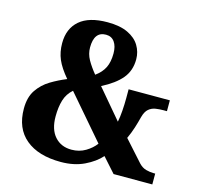

<svg xmlns="http://www.w3.org/2000/svg" viewBox="-106 -836 986 958"><g transform="rotate(15 386.5 -357.0)"><path d="M288 10Q172 10 107 -44Q42 -98 42 -200Q42 -259 67.5 -296.5Q93 -334 132 -357.5Q171 -381 213 -398Q174 -444 158 -481.5Q142 -519 142 -565Q142 -640 190.5 -682Q239 -724 335 -724Q399 -724 440 -704.5Q481 -685 500.5 -652.5Q520 -620 520 -582Q520 -523 486 -482.5Q452 -442 385 -408L512 -258Q517 -282 519.5 -316Q522 -350 522 -382V-428H735V-372H717Q696 -372 676.5 -369Q657 -366 641.5 -353Q626 -340 618 -310Q611 -282 601.5 -252Q592 -222 578 -192L674 -85Q691 -67 711.5 -61.5Q732 -56 751 -56H759V0H559L492 -75Q461 -40 409 -15Q357 10 288 10ZM342 -455Q374 -478 388.5 -507.5Q403 -537 403 -581Q403 -618 387.5 -640Q372 -662 343 -662Q282 -662 282 -580Q282 -547 298.5 -517.5Q315 -488 342 -455ZM324 -63Q364 -63 396 -82Q428 -101 447 -127L256 -349Q227 -324 216 -287.5Q205 -251 205 -203Q205 -136 237.5 -99.5Q270 -63 324 -63Z"/></g></svg>

Font: Noto Serif Ethiopic SemiCondensed ExtraBold
Style: Regular
Weight: 800
Width: 4
Designer: Monotype Design Team
Foundry: Monotype Imaging Inc.
Version: Version 2.102; ttfautohint (v1.8.4.7-5d5b)